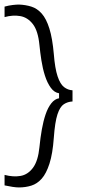

<svg xmlns="http://www.w3.org/2000/svg" viewBox="-39 -686 375 842"><path d="M279 -241Q258 -240 241 -229Q224 -218 213 -184.5Q202 -151 197 -82Q192 -12 178 31.5Q164 75 144 97.5Q124 120 98.5 128Q73 136 44 136Q33 136 16 133.5Q-1 131 -19 127V81Q19 91 51 85.5Q83 80 105.5 50Q128 20 134 -41Q138 -82 144.5 -118.5Q151 -155 161 -184.5Q171 -214 186 -233Q201 -252 220 -255V-277Q199 -280 183.5 -301.5Q168 -323 158 -354.5Q148 -386 142.5 -421.5Q137 -457 134 -488Q128 -551 105 -580.5Q82 -610 49.5 -615.5Q17 -621 -19 -611V-657Q-1 -662 16 -664Q33 -666 44 -666Q73 -665 98.5 -657Q124 -649 144 -626.5Q164 -604 177.5 -561Q191 -518 197 -449Q202 -386 213.5 -351.5Q225 -317 242 -304Q259 -291 279 -290Z"/></svg>

Font: Bricolage Grotesque 96pt ExtraBold ExtraLight
Style: Regular
Weight: 250
Version: Version 1.001;gftools[0.9.33.dev8+g029e19f]